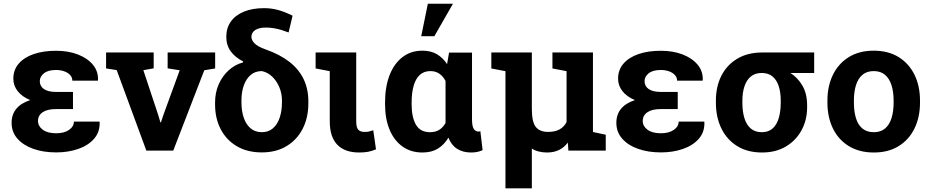

<svg xmlns="http://www.w3.org/2000/svg" viewBox="-20 -811 5004 1034"><path d="M282.7 9.8Q213.4 9.8 159.2 -9.5Q105 -28.8 73.7 -64.5Q42.5 -100.1 42.5 -149.4Q42.5 -238.8 142.6 -272Q99.6 -289.6 75.7 -319.6Q51.8 -349.6 51.8 -387.2Q51.8 -434.6 80.8 -468.3Q109.9 -502 161.6 -519.8Q213.4 -537.6 281.7 -537.6Q348.1 -537.6 399.7 -517.6Q451.2 -497.6 480.5 -462.2Q509.8 -426.8 507.8 -379.4L506.8 -376.5H369.6Q369.6 -394 357.7 -407Q345.7 -419.9 325.9 -427Q306.2 -434.1 281.7 -434.1Q238.3 -434.1 216.3 -416Q194.3 -397.9 194.3 -374Q194.3 -346.7 216.8 -331.3Q239.3 -315.9 281.7 -315.9H373V-223.6H281.7Q234.9 -223.6 209.7 -206.5Q184.6 -189.5 184.6 -159.2Q184.6 -131.8 210.2 -112.5Q235.8 -93.3 282.7 -93.3Q325.2 -93.3 351.6 -111.3Q377.9 -129.4 377.9 -156.2H515.6L516.6 -153.3Q518.6 -100.6 487.1 -64.2Q455.6 -27.8 401.6 -9Q347.7 9.8 282.7 9.8Z M768.1 0 608.4 -433.6 551.3 -442.4V-528.3H807.6V-442.9L752 -433.1L831.5 -193.4L843.8 -152.3H846.7L860.4 -193.4L947.8 -432.6L882.8 -442.9V-528.3H1138.7V-442.4L1080.1 -432.6L913.1 0Z M1390.1 9.8Q1312 9.8 1255.6 -23.4Q1199.2 -56.6 1168.7 -115Q1138.2 -173.3 1138.2 -249V-258.8Q1138.2 -312.5 1158 -357.2Q1177.7 -401.9 1211.7 -432.6Q1245.6 -463.4 1288.1 -474.6L1290 -480Q1246.6 -501.5 1222.7 -534.4Q1198.7 -567.4 1198.7 -612.3Q1198.7 -660.6 1223.4 -695.1Q1248 -729.5 1293.7 -748.3Q1339.4 -767.1 1401.9 -767.1Q1441.9 -767.1 1478 -757.1Q1514.2 -747.1 1555.7 -726.6L1534.2 -636.2Q1516.6 -643.1 1496.6 -649.2Q1476.6 -655.3 1455.1 -658.9Q1433.6 -662.6 1412.1 -662.6Q1375 -662.6 1354.5 -649.2Q1334 -635.7 1334 -612.3Q1334 -595.7 1349.9 -578.4Q1365.7 -561 1410.2 -544.9Q1486.8 -518.1 1537.8 -478.5Q1588.9 -439 1614.7 -385.7Q1640.6 -332.5 1640.6 -264.6V-254.9Q1640.6 -177.2 1610.1 -117.7Q1579.6 -58.1 1523.4 -24.2Q1467.3 9.8 1390.1 9.8ZM1390.1 -99.1Q1425.8 -99.1 1450 -120.1Q1474.1 -141.1 1486.3 -177.5Q1498.5 -213.9 1498.5 -260.7V-270.5Q1498.5 -306.2 1484.9 -339.8Q1471.2 -373.5 1446.8 -397.5Q1422.4 -421.4 1390.1 -428.2Q1354.5 -428.2 1330.1 -407.5Q1305.7 -386.7 1293 -351.1Q1280.3 -315.4 1280.3 -270.5V-260.7Q1280.3 -213.9 1292.5 -177.5Q1304.7 -141.1 1329.3 -120.1Q1354 -99.1 1390.1 -99.1Z M1914.1 10.3Q1837.4 10.3 1796.6 -31.5Q1755.9 -73.2 1755.9 -158.7V-427.7L1679.7 -442.4V-528.3H1898.4V-156.7Q1898.4 -125 1909.2 -112.8Q1919.9 -100.6 1942.9 -100.6Q1957 -100.6 1965.3 -102.3Q1973.6 -104 1990.2 -109.4L2004.9 -6.8Q1981.9 2.9 1961.4 6.6Q1940.9 10.3 1914.1 10.3Z M2254.9 10.3Q2192.4 10.3 2147.2 -22.2Q2102.1 -54.7 2077.9 -113Q2053.7 -171.4 2053.7 -249.5V-259.8Q2053.7 -343.3 2077.9 -405.8Q2102.1 -468.3 2147.2 -503.2Q2192.4 -538.1 2254.9 -538.1Q2300.3 -538.1 2332.5 -519.3Q2364.7 -500.5 2387.7 -465.8L2398.4 -527.8H2522V-168.5Q2522 -131.8 2531.2 -117.2Q2540.5 -102.5 2556.6 -102.5Q2559.6 -102.5 2562.5 -103Q2565.4 -103.5 2566.9 -104.5L2579.1 -2.4Q2563 4.9 2548.1 7.6Q2533.2 10.3 2517.1 10.3Q2473.1 10.3 2441.9 -9.5Q2410.6 -29.3 2395 -69.8Q2371.6 -30.8 2337.6 -10.3Q2303.7 10.3 2254.9 10.3ZM2296.4 -99.1Q2325.2 -99.1 2345.5 -111.8Q2365.7 -124.5 2379.4 -148.4V-375.5Q2370.1 -392.6 2358.2 -404.3Q2346.2 -416 2331.1 -422.1Q2315.9 -428.2 2298.3 -428.2Q2262.7 -428.2 2240.2 -407Q2217.8 -385.7 2207.3 -347.9Q2196.8 -310.1 2196.8 -259.8V-249.5Q2196.8 -179.7 2220 -139.4Q2243.2 -99.1 2296.4 -99.1ZM2248.5 -616.2 2284.2 -791H2419.4L2319.3 -616.2Z M2702.1 203.1V-427.7L2626 -442.4V-528.3H2702.1H2844.2V-225.6Q2844.2 -152.8 2866 -126.7Q2887.7 -100.6 2931.6 -100.6Q2968.8 -100.6 2993.2 -114Q3017.6 -127.4 3031.2 -153.3V-427.7L2955.1 -442.4V-528.3H3173.3V-100.1L3242.2 -85.4V0H3041L3038.1 -43Q3018.1 -16.6 2990.2 -3.2Q2962.4 10.3 2926.8 10.3Q2902.8 10.3 2882.1 5.1Q2861.3 0 2844.2 -10.7V203.1Z M3539.6 9.8Q3470.2 9.8 3416 -9.5Q3361.8 -28.8 3330.6 -64.5Q3299.3 -100.1 3299.3 -149.4Q3299.3 -238.8 3399.4 -272Q3356.4 -289.6 3332.5 -319.6Q3308.6 -349.6 3308.6 -387.2Q3308.6 -434.6 3337.6 -468.3Q3366.7 -502 3418.5 -519.8Q3470.2 -537.6 3538.6 -537.6Q3605 -537.6 3656.5 -517.6Q3708 -497.6 3737.3 -462.2Q3766.6 -426.8 3764.6 -379.4L3763.7 -376.5H3626.5Q3626.5 -394 3614.5 -407Q3602.5 -419.9 3582.8 -427Q3563 -434.1 3538.6 -434.1Q3495.1 -434.1 3473.1 -416Q3451.2 -397.9 3451.2 -374Q3451.2 -346.7 3473.6 -331.3Q3496.1 -315.9 3538.6 -315.9H3629.9V-223.6H3538.6Q3491.7 -223.6 3466.6 -206.5Q3441.4 -189.5 3441.4 -159.2Q3441.4 -131.8 3467 -112.5Q3492.7 -93.3 3539.6 -93.3Q3582 -93.3 3608.4 -111.3Q3634.8 -129.4 3634.8 -156.2H3772.5L3773.4 -153.3Q3775.4 -100.6 3743.9 -64.2Q3712.4 -27.8 3658.4 -9Q3604.5 9.8 3539.6 9.8Z M4084 10.3Q4006.3 10.3 3950.7 -23.9Q3895 -58.1 3865.2 -118.7Q3835.4 -179.2 3835.4 -258.8V-269Q3835.4 -345.2 3865.2 -403.6Q3895 -461.9 3950.9 -495.1Q4006.8 -528.3 4084.5 -528.3H4364.7V-418H4236.8Q4276.4 -392.6 4301.5 -349.6Q4326.7 -306.6 4326.7 -243.2V-232.9Q4326.7 -165.5 4297.1 -110.4Q4267.6 -55.2 4213.1 -22.5Q4158.7 10.3 4084 10.3ZM4082.5 -99.1Q4118.2 -99.1 4140.6 -118.9Q4163.1 -138.7 4173.8 -174.8Q4184.6 -210.9 4184.6 -258.8V-269Q4184.6 -313 4173.8 -346.7Q4163.1 -380.4 4140.4 -399.2Q4117.7 -418 4082 -418Q4046.4 -418 4023.4 -398.9Q4000.5 -379.9 3989.3 -346.2Q3978 -312.5 3978 -269V-258.8Q3978 -210.4 3989 -174.6Q4000 -138.7 4023.2 -118.9Q4046.4 -99.1 4082.5 -99.1Z M4686 10.3Q4607.9 10.3 4551.8 -23.9Q4495.6 -58.1 4465.8 -118.9Q4436 -179.7 4436 -258.8V-269Q4436 -347.7 4465.8 -408.4Q4495.6 -469.2 4551.5 -503.7Q4607.4 -538.1 4685.1 -538.1Q4763.7 -538.1 4819.3 -503.7Q4875 -469.2 4904.8 -408.7Q4934.6 -348.1 4934.6 -269V-258.8Q4934.6 -179.7 4904.8 -118.9Q4875 -58.1 4819.3 -23.9Q4763.7 10.3 4686 10.3ZM4686 -99.1Q4723.1 -99.1 4746.6 -119.1Q4770 -139.2 4781.2 -175Q4792.5 -210.9 4792.5 -258.8V-269Q4792.5 -315.9 4781.2 -351.8Q4770 -387.7 4746.3 -408Q4722.7 -428.2 4685.1 -428.2Q4648.4 -428.2 4624.5 -408Q4600.6 -387.7 4589.6 -351.8Q4578.6 -315.9 4578.6 -269V-258.8Q4578.6 -210.9 4589.6 -174.8Q4600.6 -138.7 4624.5 -118.9Q4648.4 -99.1 4686 -99.1Z"/></svg>

Font: Robotiche
Style: Bold
Weight: 700
Designer: Google
Version: Version 2.001